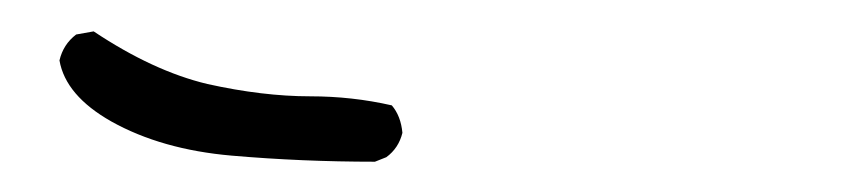

<svg xmlns="http://www.w3.org/2000/svg" viewBox="-20 -193 540 123"><path d="M18.1 -154.3Q22 -131.8 51.3 -115.2Q83.5 -97.2 128.4 -93.3Q173.3 -89.4 220.2 -89.4L227.5 -92.3Q235.4 -98.1 237.8 -107.9Q236.8 -118.7 231 -125.5Q205.6 -131.3 178.7 -131.3Q148.4 -131.3 112.8 -139.2Q78.1 -147.5 40 -172.9L28.8 -170.9Q20.5 -164.6 18.1 -154.3Z"/></svg>

Font: NaikaiFont
Style: Light
Weight: 300
Version: Version 1.89